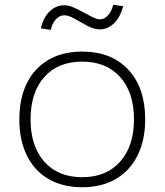

<svg xmlns="http://www.w3.org/2000/svg" viewBox="-20 -772 690 804"><path d="M324 12Q242 12 183 -22.5Q124 -57 92.5 -121Q61 -185 61 -272Q61 -360 92.5 -423.5Q124 -487 183 -521.5Q242 -556 324 -556Q447 -556 517.5 -480Q588 -404 588 -272Q588 -185 556 -121Q524 -57 465 -22.5Q406 12 324 12ZM324 -30Q425 -30 483 -95Q541 -160 541 -272Q541 -385 483 -449.5Q425 -514 324 -514Q223 -514 165.5 -449.5Q108 -385 108 -272Q108 -160 165.5 -95Q223 -30 324 -30ZM193 -647 151 -653Q162 -700 188.5 -725Q215 -750 249 -750Q267 -750 287.5 -741Q308 -732 329 -720.5Q350 -709 368 -700Q386 -691 398 -691Q417 -691 432.5 -708Q448 -725 454 -752L496 -746Q483 -699 457 -674Q431 -649 398 -649Q373 -649 345.5 -664Q318 -679 292.5 -693.5Q267 -708 249 -708Q230 -708 214 -691Q198 -674 193 -647Z"/></svg>

Font: Azeret Mono Thin
Style: Regular
Weight: 100
Designer: Martin Vácha
Foundry: Displaay
Version: Version 1.002